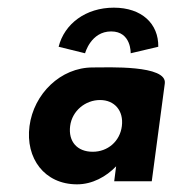

<svg xmlns="http://www.w3.org/2000/svg" viewBox="-20 -473 452 501"><path d="M163 -144C168 -184 203 -212 241 -212C279 -212 303 -184 298 -144C293 -104 261 -77 222 -77C181 -77 158 -104 163 -144ZM410 -255C417 -304 261 -297 222 -297C138 -297 68 -228 57 -144C46 -60 96 8 181 8C221 8 257 -12 283 -39L278 0H376ZM202 -334C202 -334 217 -391 270 -391C323 -391 321 -334 321 -334L393 -351C394 -411 350 -453 277 -453C204 -453 148 -411 133 -351Z"/></svg>

Font: Hussar Tani
Style: Kurs
Weight: 700
Foundry: Cannot Into Space Fonts
Version: Version 0.92